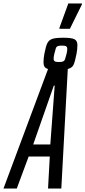

<svg xmlns="http://www.w3.org/2000/svg" viewBox="-61 -1079 489 1099"><path d="M382 -821Q382 -796 377 -771Q368 -724 359.5 -707Q351 -690 327 -684L290 0H214L224 -183H103L35 0H-41L214 -684Q200 -688 194 -697Q188 -706 188 -721Q188 -745 193 -771Q201 -814 210 -832Q219 -850 238.5 -856.5Q258 -863 302 -863Q348 -863 365 -854.5Q382 -846 382 -821ZM246 -743Q246 -732 252.5 -728Q259 -724 276 -724Q293 -724 300.5 -727.5Q308 -731 311 -739Q314 -747 320 -771Q324 -787 324 -799Q324 -810 317.5 -814Q311 -818 294 -818Q277 -818 269.5 -815Q262 -812 259 -804Q256 -796 250 -771Q246 -755 246 -743ZM227 -252 252 -589H247L129 -252ZM279 -914V-919L330 -1059H408V-1054L339 -914Z"/></svg>

Font: Saira Ultra Condensed Medium
Style: Italic
Weight: 500
Width: 1
Italic angle: -12°
Designer: Hector Gatti with collaboration of the Omnibus-Type team
Foundry: Omnibus-Type
Version: Version 1.001; ttfautohint (v1.8)